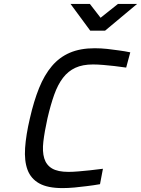

<svg xmlns="http://www.w3.org/2000/svg" viewBox="-20 -952 722 983"><path d="M492 -9Q458 -3 424 1Q395 5 361.5 8Q328 11 300 11Q224 11 181 -13Q138 -37 121 -82.5Q104 -128 108.5 -194.5Q113 -261 133 -346Q153 -434 180 -501Q207 -568 245.5 -613.5Q284 -659 337.5 -682Q391 -705 465 -705Q497 -705 529.5 -701.5Q562 -698 588 -694Q619 -690 647 -684L626 -606Q596 -610 565 -614Q539 -617 509 -619.5Q479 -622 456 -622Q403 -622 366 -605Q329 -588 302.5 -553.5Q276 -519 257.5 -467Q239 -415 223 -346Q208 -278 202 -227Q196 -176 206.5 -141.5Q217 -107 246.5 -89.5Q276 -72 331 -72Q352 -72 382 -74.5Q412 -77 440 -80Q473 -84 507 -88ZM518 -795H442L341 -932H440L495 -861L584 -932H682Z"/></svg>

Font: Panefresco 500wt
Style: Italic
Weight: 700
Foundry: Campivisivi & Chank Co
Version: Version 1.000